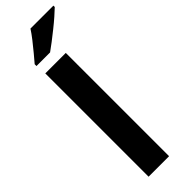

<svg xmlns="http://www.w3.org/2000/svg" viewBox="-323 -990 999 999"><g transform="rotate(-45 176.5 -490.0)"><path d="M224.2 0H73.4V-760H224.2ZM352.6 -969.6Q338.2 -955.6 315.1 -935.3Q292 -915 265 -893.5Q238.1 -872 212.8 -852.5Q187.4 -833 168.2 -819.6H68.1V-832.8Q84.3 -851.8 105.8 -877.5Q127.2 -903.2 148.5 -930.4Q169.8 -957.6 183.8 -979.6H352.6Z"/></g></svg>

Font: Noto Sans Khmer UI
Style: Regular
Weight: 400
Designer: Danh Hong and the Monotype Design Team
Foundry: Monotype Imaging Inc.
Version: Version 2.002